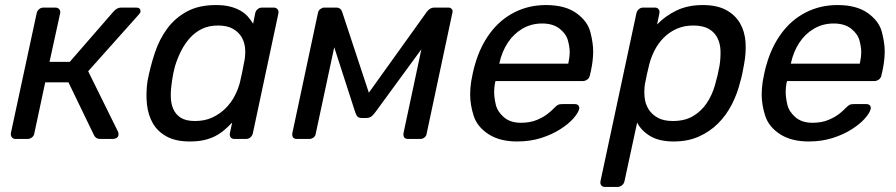

<svg xmlns="http://www.w3.org/2000/svg" viewBox="-20 -550 3548 760"><path d="M23 -23 125 -497Q127 -507 134.5 -513.5Q142 -520 152 -520H199Q209 -520 214.5 -513.5Q220 -507 218 -497L176 -305H256L430 -505Q443 -520 460 -520H519Q537 -520 536 -504Q536 -499 529 -492L329 -268L447 -29Q449 -25 449 -22Q449 -19 449 -16Q448 -8 441.5 -4Q435 0 426 0H376Q359 0 352 -15L251 -224H159L116 -23Q115 -13 107 -6.5Q99 0 89 0H42Q32 0 27 -6.5Q22 -13 23 -23Z M564 -230Q575 -287 593 -341Q611 -395 642 -437Q673 -479 720 -504.5Q767 -530 835 -530Q867 -530 890.5 -524Q914 -518 931.5 -508Q949 -498 961 -484.5Q973 -471 982 -456L990 -497Q992 -507 999.5 -513.5Q1007 -520 1018 -520H1063Q1073 -520 1078.5 -513.5Q1084 -507 1082 -497L981 -23Q979 -13 971.5 -6.5Q964 0 954 0H908Q898 0 893 -6.5Q888 -13 890 -23L899 -65Q884 -49 867.5 -35Q851 -21 831.5 -11Q812 -1 787.5 4.5Q763 10 731 10Q676 10 640 -9.5Q604 -29 585 -62Q566 -95 561.5 -138.5Q557 -182 564 -230ZM752 -71Q790 -71 819.5 -84.5Q849 -98 871.5 -120Q894 -142 908.5 -169.5Q923 -197 930 -225Q934 -241 938.5 -263.5Q943 -286 946 -302Q952 -328 950.5 -354.5Q949 -381 937 -402Q925 -423 902 -436Q879 -449 843 -449Q807 -449 780 -436Q753 -423 732.5 -400.5Q712 -378 697.5 -349.5Q683 -321 673 -289Q669 -274 666 -260Q663 -246 661 -231Q656 -200 656 -171Q656 -142 665.5 -119.5Q675 -97 695.5 -84Q716 -71 752 -71Z M1137 -22 1239 -501Q1241 -509 1248.5 -514.5Q1256 -520 1263 -520H1312Q1328 -520 1334 -504L1440 -183L1670 -504Q1683 -520 1698 -520H1755Q1763 -520 1768 -514.5Q1773 -509 1771 -501L1669 -22Q1668 -12 1660.5 -6Q1653 0 1644 0H1595Q1575 0 1577 -22L1648 -355L1468 -109Q1461 -99 1452.5 -91Q1444 -83 1430 -83H1412Q1398 -83 1393 -91Q1388 -99 1385 -109L1303 -363L1230 -22Q1229 -12 1221.5 -6Q1214 0 1204 0H1155Q1135 0 1137 -22Z M2027 10Q1958 10 1913.5 -19Q1869 -48 1855 -91.5Q1841 -135 1841 -176Q1841 -200 1845 -227Q1847 -240 1851.5 -260.5Q1856 -281 1860 -294Q1880 -365 1919.5 -418.5Q1959 -472 2016 -501Q2073 -530 2141 -530Q2217 -530 2261.5 -498Q2306 -466 2317 -422.5Q2328 -379 2328 -347Q2328 -311 2319 -269L2315 -252Q2313 -241 2304.5 -235Q2296 -229 2286 -229H1941Q1941 -228 1940.5 -225Q1940 -222 1939 -220Q1936 -202 1936 -186Q1936 -164 1942.5 -136Q1949 -108 1974.5 -86Q2000 -64 2042 -64Q2078 -64 2104.5 -75Q2131 -86 2148 -99.5Q2165 -113 2172 -121Q2184 -133 2189.5 -135.5Q2195 -138 2207 -138H2255Q2264 -138 2268.5 -133.5Q2273 -129 2273 -122Q2273 -120 2272 -117Q2268 -102 2249 -80.5Q2230 -59 2197 -38Q2164 -17 2121 -3.5Q2078 10 2027 10ZM1956 -298H2229L2230 -301Q2235 -324 2235 -345Q2235 -364 2228 -390Q2221 -416 2195 -436.5Q2169 -457 2126 -457Q2083 -457 2048 -436.5Q2013 -416 1990 -381Q1967 -346 1957 -301Z M2357 167 2499 -497Q2501 -507 2508.5 -513.5Q2516 -520 2526 -520H2572Q2582 -520 2587 -513.5Q2592 -507 2590 -497L2581 -453Q2612 -486 2657 -508Q2702 -530 2762 -530Q2818 -530 2854 -510.5Q2890 -491 2909 -458.5Q2928 -426 2931 -383.5Q2934 -341 2925 -294Q2922 -278 2918.5 -260Q2915 -242 2910 -226Q2899 -180 2877 -137Q2855 -94 2822.5 -61.5Q2790 -29 2746.5 -9.5Q2703 10 2647 10Q2589 10 2553.5 -11.5Q2518 -33 2502 -65L2452 167Q2450 177 2442 183.5Q2434 190 2424 190H2375Q2365 190 2360 183.5Q2355 177 2357 167ZM2643 -71Q2691 -71 2723.5 -90.5Q2756 -110 2777 -141Q2798 -172 2809.5 -211Q2821 -250 2828 -289Q2833 -321 2832 -349.5Q2831 -378 2819.5 -400.5Q2808 -423 2785 -436Q2762 -449 2724 -449Q2687 -449 2657.5 -435.5Q2628 -422 2606.5 -400Q2585 -378 2571 -350.5Q2557 -323 2550 -295Q2546 -279 2541 -257Q2536 -235 2533 -218Q2529 -192 2531.5 -165.5Q2534 -139 2547 -118Q2560 -97 2583.5 -84Q2607 -71 2643 -71Z M3181 10Q3112 10 3067.5 -19Q3023 -48 3009 -91.5Q2995 -135 2995 -176Q2995 -200 2999 -227Q3001 -240 3005.5 -260.5Q3010 -281 3014 -294Q3034 -365 3073.5 -418.5Q3113 -472 3170 -501Q3227 -530 3295 -530Q3371 -530 3415.5 -498Q3460 -466 3471 -422.5Q3482 -379 3482 -347Q3482 -311 3473 -269L3469 -252Q3467 -241 3458.5 -235Q3450 -229 3440 -229H3095Q3095 -228 3094.5 -225Q3094 -222 3093 -220Q3090 -202 3090 -186Q3090 -164 3096.5 -136Q3103 -108 3128.5 -86Q3154 -64 3196 -64Q3232 -64 3258.5 -75Q3285 -86 3302 -99.5Q3319 -113 3326 -121Q3338 -133 3343.5 -135.5Q3349 -138 3361 -138H3409Q3418 -138 3422.5 -133.5Q3427 -129 3427 -122Q3427 -120 3426 -117Q3422 -102 3403 -80.5Q3384 -59 3351 -38Q3318 -17 3275 -3.5Q3232 10 3181 10ZM3110 -298H3383L3384 -301Q3389 -324 3389 -345Q3389 -364 3382 -390Q3375 -416 3349 -436.5Q3323 -457 3280 -457Q3237 -457 3202 -436.5Q3167 -416 3144 -381Q3121 -346 3111 -301Z"/></svg>

Font: SVN-Rubik
Style: Italic
Weight: 400
Italic angle: -12°
Designer: Hubert and Fischer
Foundry: Hubert & Fischer
Version: Version 2.101; ttfautohint (v1.8.3)